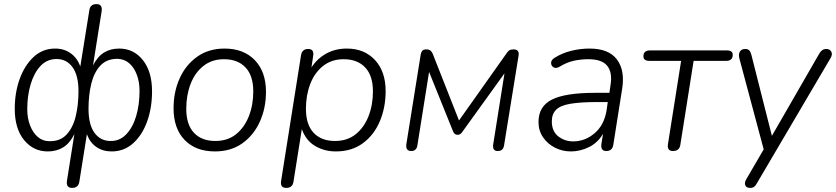

<svg xmlns="http://www.w3.org/2000/svg" viewBox="-20 -731 4080 937"><path d="M332 186Q301 186 307 150L343 -77Q321 -32 288.5 -12Q256 8 213 8Q143 8 97.5 -47.5Q52 -103 52 -200Q52 -279 76 -345.5Q100 -412 144 -453Q188 -494 249 -494Q293 -494 325 -471Q357 -448 372 -407L416 -681Q420 -711 451 -711Q481 -711 476 -676L434 -412Q456 -455 487.5 -474.5Q519 -494 562 -494Q632 -494 677 -438Q722 -382 722 -285Q722 -206 698.5 -139.5Q675 -73 630.5 -32.5Q586 8 525 8Q482 8 450.5 -13.5Q419 -35 404 -76L367 157Q362 186 332 186ZM519 -43Q564 -42 596 -75.5Q628 -109 644.5 -164.5Q661 -220 661 -288Q661 -330 648 -365.5Q635 -401 611 -422Q587 -443 553 -444Q501 -444 470 -411Q439 -378 425.5 -322.5Q412 -267 412 -200Q412 -123 441 -83Q470 -43 519 -43ZM221 -42Q274 -41 305 -74.5Q336 -108 349.5 -163.5Q363 -219 363 -286Q363 -363 334 -403Q305 -443 256 -443Q210 -443 178.5 -410Q147 -377 130 -321Q113 -265 113 -198Q113 -155 126.5 -119.5Q140 -84 164 -63Q188 -42 221 -42Z M1029 8Q935 8 881 -48Q827 -104 827 -203Q827 -282 856.5 -348Q886 -414 942 -454Q998 -494 1076 -494Q1169 -494 1223.5 -437.5Q1278 -381 1278 -283Q1278 -203 1248 -137Q1218 -71 1162.5 -31.5Q1107 8 1029 8ZM1031 -43Q1091 -43 1132 -76Q1173 -109 1194.5 -164Q1216 -219 1216 -285Q1216 -362 1178 -402Q1140 -442 1073 -442Q1014 -442 972.5 -409Q931 -376 910 -321Q889 -266 889 -200Q889 -123 926.5 -83Q964 -43 1031 -43Z M1377 186Q1346 186 1352 151L1449 -461Q1454 -492 1484 -492Q1515 -492 1508 -456L1500 -402Q1528 -445 1572 -469.5Q1616 -494 1673 -494Q1758 -494 1810 -438Q1862 -382 1862 -286Q1862 -207 1834 -140Q1806 -73 1751.5 -32.5Q1697 8 1619 8Q1563 8 1518 -18.5Q1473 -45 1453 -101L1412 157Q1407 186 1377 186ZM1615 -43Q1675 -43 1716 -76Q1757 -109 1778.5 -164Q1800 -219 1800 -285Q1800 -362 1762 -402Q1724 -442 1657 -442Q1598 -442 1556.5 -409Q1515 -376 1494 -321Q1473 -266 1473 -200Q1473 -123 1510.5 -83Q1548 -43 1615 -43Z M1987 6Q1959 6 1963 -27L2033 -464Q2034 -473 2039.5 -481.5Q2045 -490 2061 -490Q2074 -490 2081 -484Q2088 -478 2092 -468L2220 -143L2453 -472Q2458 -480 2465 -485Q2472 -490 2486 -490Q2515 -490 2511 -461L2440 -22Q2436 6 2409 6Q2382 6 2387 -27L2442 -373L2236 -87Q2227 -73 2213 -73Q2198 -73 2191 -90L2074 -380L2017 -22Q2013 6 1987 6Z M2766 8Q2725 8 2689 -10Q2653 -28 2630.5 -60.5Q2608 -93 2608 -136Q2608 -212 2673.5 -245Q2739 -278 2883 -278H2954L2959 -313Q2970 -376 2944 -409Q2918 -442 2852 -442Q2813 -442 2778.5 -434Q2744 -426 2712 -406Q2694 -395 2681.5 -402.5Q2669 -410 2669.5 -425Q2670 -440 2690 -451Q2726 -473 2769.5 -483.5Q2813 -494 2857 -494Q2951 -494 2991 -440.5Q3031 -387 3016 -296L2973 -24Q2968 6 2939 6Q2910 6 2915 -29L2923 -78Q2897 -34 2854 -13Q2811 8 2766 8ZM2777 -41Q2835 -41 2881.5 -80.5Q2928 -120 2940 -191L2946 -233H2897Q2812 -233 2763 -224.5Q2714 -216 2693.5 -195Q2673 -174 2673 -139Q2673 -90 2704.5 -65.5Q2736 -41 2777 -41Z M3264 6Q3234 6 3240 -29L3304 -434H3149Q3120 -434 3120 -456Q3120 -485 3152 -485H3527Q3556 -485 3556 -464Q3556 -434 3524 -434H3365L3300 -23Q3295 6 3264 6Z M3641 186Q3622 186 3617 173Q3612 160 3623 142L3707 -2L3588 -447Q3583 -467 3591 -479.5Q3599 -492 3617 -492Q3630 -492 3636.5 -485Q3643 -478 3647 -463L3747 -68L3978 -469Q3991 -492 4012 -492Q4030 -492 4037 -478.5Q4044 -465 4033 -447L3674 163Q3668 175 3660.5 180.5Q3653 186 3641 186Z"/></svg>

Font: Nunito Light
Style: Italic
Weight: 300
Italic angle: -9°
Designer: Vernon Adams
Foundry: Vernon Adams
Version: Version 3.601; ttfautohint (v1.8.2.53-6de2)